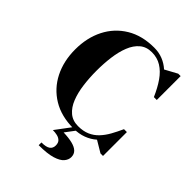

<svg xmlns="http://www.w3.org/2000/svg" viewBox="-280 -899 1293 1293"><g transform="rotate(45 367.0 -252.5)"><path d="M414.5 10Q298.5 10 216 -40Q133.5 -90 89.5 -177Q45.5 -264 45.5 -375Q45.5 -486.5 89.5 -573.2Q133.5 -660 216 -710Q298.5 -760 414.5 -760Q459 -760 496.5 -745Q534 -730 564.5 -702.5L652 -750H675V-522.5H647.5Q620.5 -585 588.5 -631Q556.5 -677 516.2 -702Q476 -727 424.5 -727Q373 -727 338.8 -698Q304.5 -669 284.8 -619.2Q265 -569.5 256.8 -506.5Q248.5 -443.5 248.5 -375Q248.5 -307 256.8 -243.8Q265 -180.5 284.8 -130.8Q304.5 -81 338.8 -52Q373 -23 424.5 -23Q473 -23 508.5 -38.5Q544 -54 570.5 -82Q597 -110 617.8 -147.2Q638.5 -184.5 658 -227.5H685.5V0H661.5L579.5 -49Q548 -21 506.5 -5.5Q465 10 414.5 10ZM328 255V229Q372.5 229 391.8 215.2Q411 201.5 411 175Q411 150 398 137.2Q385 124.5 365 120Q345 115.5 323.5 115.5L412 -3H445L386 75.5Q435.5 77 470 85.5Q504.5 94 522.5 111.2Q540.5 128.5 540.5 156.5Q540.5 181.5 521.5 204Q502.5 226.5 456.2 240.8Q410 255 328 255Z"/></g></svg>

Font: Bodoni Moda 9pt ExtraBold
Style: Regular
Weight: 800
Designer: Owen Earl
Foundry: indestructible type
Version: Version 2.005